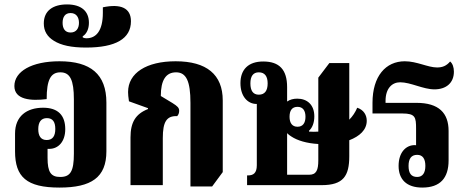

<svg xmlns="http://www.w3.org/2000/svg" viewBox="-20 -837 2100 868"><path d="M249 11C393 11 461 -35 461 -153V-373C461 -502 389 -560 249 -560C123 -560 45 -514 45 -448C45 -386 120 -380 191 -389C191 -476 209 -510 253 -510C297 -510 314 -475 314 -388V-142C314 -62 298 -37 252 -37C210 -37 195 -59 195 -123V-164C198 -164 200 -164 203 -164C243 -164 275 -196 275 -253C275 -315 243 -350 175 -350C101 -350 48 -312 48 -233V-153C48 -37 100 11 249 11ZM191 -204C165 -204 153 -222 153 -253C153 -284 165 -303 192 -303C219 -303 230 -285 230 -254C230 -222 218 -204 191 -204Z M369 -622C503 -622 572 -662 572 -741C572 -801 526 -821 445 -804V-779C445 -697 414 -664 371 -664C363 -664 357 -666 354 -668V-673C372 -684 382 -707 382 -734C382 -787 347 -817 283 -817C220 -817 178 -789 178 -731C178 -696 194 -671 223 -653C256 -632 303 -622 369 -622ZM299 -690C274 -690 263 -708 263 -734C263 -760 274 -778 299 -778C324 -778 337 -760 337 -734C337 -708 324 -690 299 -690Z M841 6H939L987 -59V-383C987 -500 914 -560 774 -560C642 -560 559 -507 559 -421C559 -411 560 -398 563 -379L649 -348V-344C593 -322 570 -284 570 -216V0H716V-213C716 -286 733 -314 781 -312C787 -318 790 -327 790 -336C790 -350 782 -357 760 -371L707 -403C707 -475 730 -510 776 -510C822 -510 841 -470 841 -372Z M1097 0H1434C1532 0 1559 -41 1559 -131V-203C1606 -221 1638 -250 1638 -291C1638 -316 1625 -340 1595 -350C1586 -329 1574 -311 1559 -296V-552H1469L1419 -486V-242C1406 -241 1392 -241 1377 -242V-246C1392 -259 1401 -282 1401 -311C1401 -364 1368 -391 1324 -391C1306 -391 1291 -387 1278 -378V-443C1278 -522 1243 -559 1170 -559C1103 -559 1067 -523 1067 -461C1067 -401 1100 -367 1140 -367H1141V-90C1141 -54 1125 -44 1101 -44H1097ZM1150 -409C1124 -409 1112 -427 1112 -460C1112 -492 1124 -510 1150 -510C1177 -510 1190 -492 1190 -460C1190 -427 1177 -409 1150 -409ZM1325 -264C1301 -264 1289 -281 1289 -309C1289 -337 1300 -354 1325 -354C1350 -354 1361 -336 1361 -309C1361 -281 1349 -264 1325 -264ZM1278 -47V-235C1284 -229 1290 -224 1297 -220C1324 -202 1366 -189 1419 -186V-112C1419 -68 1410 -47 1378 -47Z M1889 11C1970 11 2008 -32 2008 -112V-245C2008 -326 1964 -372 1863 -372H1723V-381C1723 -437 1752 -465 1789 -465C1837 -465 1893 -433 1944 -433C1997 -433 2032 -462 2032 -513C2032 -533 2026 -550 2015 -559C1998 -539 1980 -532 1956 -532C1914 -532 1865 -560 1810 -560C1724 -560 1664 -493 1664 -372V-324H1799C1858 -324 1861 -307 1861 -255V-180C1859 -181 1857 -181 1855 -181C1815 -181 1782 -148 1782 -87C1782 -26 1818 11 1889 11ZM1866 -37C1838 -37 1827 -55 1827 -87C1827 -119 1839 -137 1866 -137C1891 -137 1903 -119 1903 -87C1903 -56 1891 -37 1866 -37Z"/></svg>

Font: Noto Serif Thai ExtraCondensed ExtraBold
Style: Regular
Weight: 800
Width: 2
Designer: Monotype Design Team
Foundry: Monotype Imaging Inc.
Version: Version 2.002